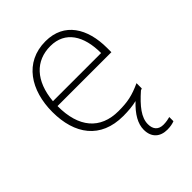

<svg xmlns="http://www.w3.org/2000/svg" viewBox="-216 -650 978 978"><g transform="rotate(-45 272.5 -161.0)"><path d="M358 128C358 80 394 35 455 -19C458 -20 462 -22 465 -23V-61C404 -33 365 -25 300 -25C169 -25 97 -110 98 -263H486V-294C486 -434 423 -540 288 -540C136 -540 58 -415 58 -260C58 -100 136 10 299 10C336 10 368 7 397 0C348 46 323 90 323 133C323 189 358 218 409 218C431 218 449 214 461 209V179C450 182 433 186 413 186C377 186 358 165 358 128ZM288 -505C395 -505 446 -421 446 -297H99C111 -432 182 -505 288 -505Z"/></g></svg>

Font: Noto Sans Georgian ExtraLight
Style: Regular
Weight: 200
Designer: Monotype Design Team, Akaki Razmadze
Foundry: Google LLC
Version: Version 2.005